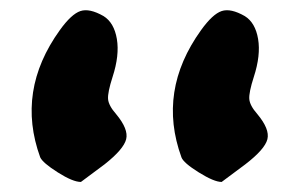

<svg xmlns="http://www.w3.org/2000/svg" viewBox="-20 -942 596 382"><path d="M211 -715Q236 -685 231 -665Q226 -645 188 -615L141 -580Q125 -580 95 -599Q65 -618 60 -629Q12 -761 99 -882Q122 -914 140 -920Q158 -926 186 -910Q207 -897 212.5 -864.5Q218 -832 204 -789Q194 -758 195 -745Q196 -732 211 -715ZM492 -715Q517 -685 512 -665Q507 -645 468 -615L421 -580Q406 -580 375.5 -599Q345 -618 341 -629Q293 -761 380 -882Q403 -914 421 -920Q439 -926 467 -910Q488 -897 493.5 -864.5Q499 -832 485 -789Q475 -758 476 -745Q477 -732 492 -715Z"/></svg>

Font: Beth Ellen
Style: Regular
Weight: 400
Designer: Alyson Diaz
Version: Version 2.000